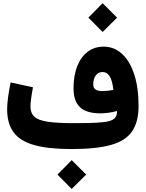

<svg xmlns="http://www.w3.org/2000/svg" viewBox="-20 -958 941 1234"><path d="M547.9 -844.7 639.6 -937.5 732.4 -844.7 639.6 -752.4ZM732.4 -244.6Q676.3 -229.5 625 -229.5Q536.6 -229.5 494.6 -268.6Q452.6 -307.6 452.6 -389.6Q452.6 -472.2 476.3 -532.2Q500 -592.3 543.5 -625.2Q586.9 -658.2 645.5 -658.2Q714.4 -658.2 764.9 -611.3Q815.4 -564.5 843 -479Q870.6 -393.6 870.6 -277.3Q870.6 -175.3 829.3 -114.3Q788.1 -53.2 693.6 -26.6Q599.1 0 439.5 0Q291 0 200 -25.6Q108.9 -51.3 67.4 -107.7Q25.9 -164.1 25.9 -256.3Q25.9 -289.6 32.2 -335Q38.6 -380.4 48.3 -428.2L191.9 -397Q175.8 -310.1 175.8 -273.9Q175.8 -231.9 200.4 -208.5Q225.1 -185.1 285.4 -175.8Q345.7 -166.5 452.6 -166.5Q542.5 -166.5 597.9 -169.2Q653.3 -171.9 682.4 -179.9Q711.4 -188 721.9 -203.6Q732.4 -219.2 732.4 -244.6ZM708.5 -379.9Q697.3 -495.1 639.2 -495.1Q611.3 -495.1 595.2 -472.7Q579.1 -450.2 579.1 -414.6Q579.1 -372.6 637.2 -372.6Q653.3 -372.6 671.4 -374.5Q689.5 -376.5 708.5 -379.9ZM349.1 164.1 440.9 71.3 533.7 164.1 440.9 256.3Z"/></svg>

Font: Estedad-FD ExtraBold
Style: Regular
Weight: 800
Designer: Amin Abedi
Version: Version 7.3